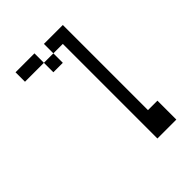

<svg xmlns="http://www.w3.org/2000/svg" viewBox="-198 -792 897 897"><g transform="rotate(-45 250.0 -344.0)"><path d="M312.5 -625Q312.5 -625 312.5 0H437.5Q437.5 0 437.5 -125H375V-687.5H250V-625H187.5V-562.5H250V-625ZM187.5 -625V-687.5H62.5V-625Z"/></g></svg>

Font: Unifont
Style: Regular
Weight: 500
Version: Version 15.1.04